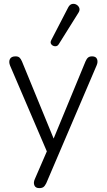

<svg xmlns="http://www.w3.org/2000/svg" viewBox="-20 -782 550 988"><path d="M282 -554Q275 -543 263 -544Q251 -545 244 -554Q237 -563 244 -576L331 -744Q339 -759 351 -761.5Q363 -764 373.5 -758Q384 -752 388 -741Q392 -730 384 -717ZM182 186Q163 186 157 172Q151 158 159 140L221 -3L32 -444Q24 -464 31 -478Q38 -492 60 -492Q73 -492 80 -486Q87 -480 93 -466L256 -69L420 -466Q426 -480 433.5 -486Q441 -492 454 -492Q474 -492 479.5 -477.5Q485 -463 477 -445L218 161Q211 175 203.5 180.5Q196 186 182 186Z"/></svg>

Font: Chiron GoRound TC L
Style: Regular
Weight: 300
Designer: Ryoko NISHIZUKA 西塚涼子 (kana, bopomofo & ideographs); Paul D. Hunt (Latin, Greek & Cyrillic); Sandoll Communications 산돌커뮤니
Foundry: Adobe
Version: Version 1.000;hotconv 1.1.1;makeotfexe 2.6.0